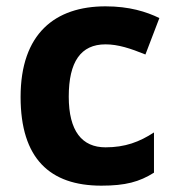

<svg xmlns="http://www.w3.org/2000/svg" viewBox="-20 -576 554 606"><path d="M300 10C376 10 420 -2 466 -31V-158C420 -128 375 -111 313 -111C239 -111 197 -162 197 -271C197 -381 235 -436 313 -436C353 -436 392 -423 439 -404L483 -519C442 -539 388 -556 313 -556C154 -556 45 -470 45 -270C45 -76 137 10 300 10Z"/></svg>

Font: Noto Sans Malayalam
Style: Bold
Weight: 700
Designer: Jelle Bosma - Monotype Design Team
Foundry: Monotype Imaging Inc.
Version: Version 2.104